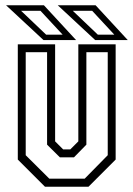

<svg xmlns="http://www.w3.org/2000/svg" viewBox="-20 -708 506 728"><path d="M150.5 0 47.5 -103V-540H189V-172L219.5 -141.5H246.5L277 -172V-540H418.5V-103L315.5 0ZM167 -30.5H301L388.5 -119.5V-510H307.5V-159.5L260.5 -111.5H207L158.5 -159.5V-510H77.5V-119.5ZM464.5 -556H341L199 -688H342.5ZM413.5 -576.5 329.5 -667H256L351 -576.5ZM268.5 -556H145L3 -688H146.5ZM217.5 -576.5 133.5 -667H60L155 -576.5Z"/></svg>

Font: Tourney Condensed Light
Style: Regular
Weight: 300
Width: 3
Designer: Tyler Finck
Foundry: Etcetera Type Co
Version: Version 1.010; ttfautohint (v1.8.3)